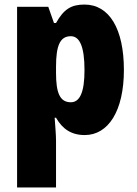

<svg xmlns="http://www.w3.org/2000/svg" viewBox="-20 -583 600 843"><path d="M351 -563C293 -563 260 -543 226 -482H217L192 -553H55V240H226V36C226 9 223 -23 220 -66H226C254 -17 293 10 352 10C455 10 524 -95 524 -276C524 -456 460 -563 351 -563ZM291 -424C330 -424 351 -378 351 -275C351 -179 331 -134 291 -134C243 -134 226 -175 226 -263V-290C226 -384 244 -424 291 -424Z"/></svg>

Font: Noto Sans Thai Looped Condensed Black
Style: Regular
Weight: 900
Width: 3
Designer: Sasikarn Vongin, Ben Mitchell
Foundry: The Fontpad Ltd
Version: Version 1.001